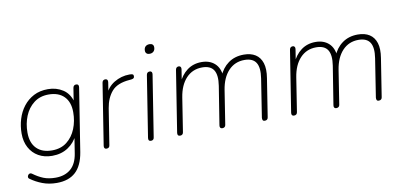

<svg xmlns="http://www.w3.org/2000/svg" viewBox="-78 -943 2941 1390"><g transform="rotate(-10 1392.5 -248.5)"><path d="M241 188Q184 188 136.5 170Q89 152 49 123Q43 119 42 113Q41 107 43.5 101Q46 95 50.5 91Q55 87 61.5 86.5Q68 86 75 91Q113 119 150.5 134Q188 149 239 149Q307 149 350 112.5Q393 76 405 0L426 -133L434 -132Q409 -77 359.5 -44Q310 -11 242 -11Q185 -11 142 -35.5Q99 -60 75 -104.5Q51 -149 51 -208Q51 -263 66.5 -314Q82 -365 113 -405Q144 -445 189 -468.5Q234 -492 294 -492Q356 -492 404 -460.5Q452 -429 469 -362H461L478 -469Q480 -480 486 -485Q492 -490 502 -490Q512 -490 516.5 -483.5Q521 -477 519 -465L446 -2Q430 95 379.5 141.5Q329 188 241 188ZM248 -50Q313 -50 357 -84.5Q401 -119 423.5 -175Q446 -231 446 -296Q446 -371 405.5 -412Q365 -453 292 -453Q228 -453 183.5 -418.5Q139 -384 116.5 -328.5Q94 -273 94 -208Q94 -132 134.5 -91Q175 -50 248 -50Z M638 6Q628 6 623.5 -0.5Q619 -7 621 -19L692 -469Q694 -480 700 -485Q706 -490 716 -490Q725 -490 730 -483.5Q735 -477 733 -465L718 -370H707Q728 -430 780.5 -462Q833 -494 894 -494Q911 -494 917.5 -490.5Q924 -487 924 -477Q924 -467 919 -462.5Q914 -458 900 -456L888 -455Q797 -448 756.5 -401Q716 -354 704 -280L662 -15Q661 -5 655 0.5Q649 6 638 6Z M964 6Q954 6 949.5 -0.5Q945 -7 947 -19L1018 -469Q1020 -480 1026 -485Q1032 -490 1042 -490Q1052 -490 1056.5 -483.5Q1061 -477 1059 -465L988 -15Q987 -5 981 0.5Q975 6 964 6ZM1064 -616Q1050 -616 1042 -623.5Q1034 -631 1034 -644Q1034 -664 1045 -674.5Q1056 -685 1075 -685Q1089 -685 1097 -678Q1105 -671 1105 -657Q1105 -638 1094 -627Q1083 -616 1064 -616Z M1178 6Q1168 6 1163.5 -0.5Q1159 -7 1161 -19L1232 -469Q1234 -480 1240 -485Q1246 -490 1256 -490Q1265 -490 1269.5 -483Q1274 -476 1272 -465L1256 -363L1246 -364Q1272 -425 1317 -458.5Q1362 -492 1423 -492Q1482 -492 1519 -459Q1556 -426 1561 -363L1549 -364Q1572 -423 1619.5 -457.5Q1667 -492 1734 -492Q1785 -492 1819 -470.5Q1853 -449 1867 -405.5Q1881 -362 1870 -295L1826 -15Q1825 -5 1818.5 0.5Q1812 6 1801 6Q1791 6 1787 -0.5Q1783 -7 1784 -19L1828 -301Q1840 -378 1816.5 -415.5Q1793 -453 1732 -453Q1661 -453 1614 -403Q1567 -353 1553 -264L1514 -15Q1513 -5 1506.5 0.5Q1500 6 1489 6Q1479 6 1474.5 -0.5Q1470 -7 1472 -19L1517 -301Q1529 -378 1505.5 -415.5Q1482 -453 1421 -453Q1350 -453 1303 -403Q1256 -353 1242 -264L1203 -15Q1200 6 1178 6Z M2016 6Q2006 6 2001.5 -0.5Q1997 -7 1999 -19L2070 -469Q2072 -480 2078 -485Q2084 -490 2094 -490Q2103 -490 2107.5 -483Q2112 -476 2110 -465L2094 -363L2084 -364Q2110 -425 2155 -458.5Q2200 -492 2261 -492Q2320 -492 2357 -459Q2394 -426 2399 -363L2387 -364Q2410 -423 2457.5 -457.5Q2505 -492 2572 -492Q2623 -492 2657 -470.5Q2691 -449 2705 -405.5Q2719 -362 2708 -295L2664 -15Q2663 -5 2656.5 0.5Q2650 6 2639 6Q2629 6 2625 -0.5Q2621 -7 2622 -19L2666 -301Q2678 -378 2654.5 -415.5Q2631 -453 2570 -453Q2499 -453 2452 -403Q2405 -353 2391 -264L2352 -15Q2351 -5 2344.5 0.5Q2338 6 2327 6Q2317 6 2312.5 -0.5Q2308 -7 2310 -19L2355 -301Q2367 -378 2343.5 -415.5Q2320 -453 2259 -453Q2188 -453 2141 -403Q2094 -353 2080 -264L2041 -15Q2038 6 2016 6Z"/></g></svg>

Font: Nunito ExtraLight ExtraLight
Style: Italic
Weight: 250
Italic angle: -9°
Version: Version 3.602